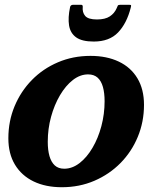

<svg xmlns="http://www.w3.org/2000/svg" viewBox="-20 -769 668 804"><path d="M372.5 -595Q438 -595 474.5 -633.2Q511 -671.5 527.5 -737Q529.5 -744.5 528.8 -746.8Q528 -749 520 -749H484Q475 -749 473.2 -745.2Q471.5 -741.5 468.5 -734.5Q459.5 -713.5 440 -700.5Q420.5 -687.5 386 -687.5Q349.5 -687.5 336.8 -702.2Q324 -717 326.5 -741Q327 -749 319 -749H287Q275.5 -749 273.5 -739.5Q264 -695 269.2 -662.5Q274.5 -630 299 -612.5Q323.5 -595 372.5 -595ZM15 -190Q15 -125 42.8 -79.2Q70.5 -33.5 120.8 -9.2Q171 15 239 15Q312.5 15 375.2 -12Q438 -39 484.8 -86.5Q531.5 -134 557.2 -196.5Q583 -259 583 -330Q583 -395 555.5 -441Q528 -487 477.5 -511Q427 -535 359 -535Q285.5 -535 222.8 -508.2Q160 -481.5 113.5 -434Q67 -386.5 41 -324Q15 -261.5 15 -190ZM180 -175Q180 -229.5 193.8 -279.8Q207.5 -330 231.2 -370.2Q255 -410.5 285.2 -434Q315.5 -457.5 349 -457.5Q373.5 -457.5 388.8 -443.8Q404 -430 411 -404.8Q418 -379.5 418 -345Q418 -291.5 404.5 -240.8Q391 -190 367.2 -149.8Q343.5 -109.5 313 -86Q282.5 -62.5 249 -62.5Q224.5 -62.5 209.5 -76.2Q194.5 -90 187.2 -115.2Q180 -140.5 180 -175Z"/></svg>

Font: Besley
Style: Bold Italic
Weight: 700
Italic angle: -13°
Designer: Owen Earl
Foundry: indestructible type*
Version: Version 2.001